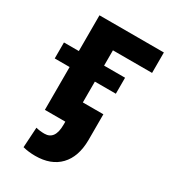

<svg xmlns="http://www.w3.org/2000/svg" viewBox="-183 -620 824 929"><g transform="rotate(30 229.0 -155.5)"><path d="M10.7 0ZM453.6 -414.1H234.9V0H93.8V-528.3H453.6ZM352.1 -239.3H10.7V-328.6H352.1ZM349.6 -123V22.5Q348.6 115.2 300 165.8Q251.5 216.3 164.1 216.3Q126.5 216.3 94.7 208L101.6 95.2Q122.6 101.1 149.4 101.1Q208 101.1 208 17.1V-123Z"/></g></svg>

Font: Roboto-o
Style: o-Bold
Weight: 700
Designer: Google
Version: Version 2.134; 2016; ttfautohint (v1.6)